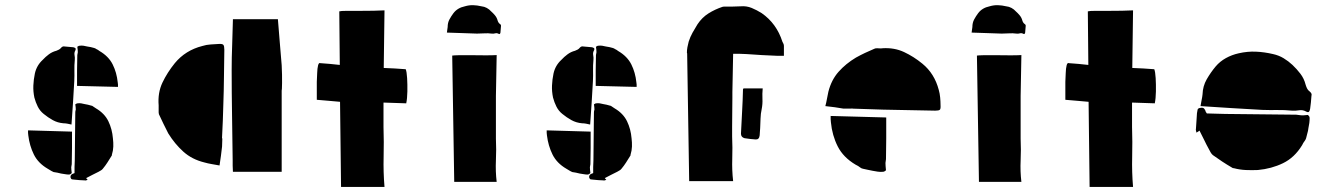

<svg xmlns="http://www.w3.org/2000/svg" viewBox="-20 -648 5291 760"><path d="M374 -446Q410 -425 426 -393Q442 -361 446 -322Q447 -318 447 -313.5Q447 -309 447 -304L285 -308Q285 -339 285 -369Q285 -399 286 -430Q286 -433 288 -441Q288 -446 287.5 -451Q287 -456 286 -463Q287 -463 289.5 -465Q292 -467 295 -467Q303 -468 310.5 -467Q318 -466 325 -464Q333 -463 339.5 -461.5Q346 -460 353 -458Q359 -456 361 -454Q368 -451 374 -446ZM270 -461Q275 -460 278 -457.5Q281 -455 279 -450Q273 -440 275 -430Q277 -420 276 -410Q274 -390 274.5 -369Q275 -348 274 -327Q272 -285 269 -242.5Q266 -200 263 -155Q254 -157 246.5 -158.5Q239 -160 231 -160Q208 -162 189 -172.5Q170 -183 153 -197Q138 -209 129.5 -226Q121 -243 116 -262Q111 -286 112 -309.5Q113 -333 118 -357Q125 -389 149 -411Q160 -423 173.5 -433Q187 -443 203 -447Q208 -449 213 -451.5Q218 -454 222 -459Q228 -466 236 -464Q244 -463 253 -462.5Q262 -462 270 -461ZM360 -219Q394 -199 409 -168Q424 -137 427 -100Q429 -84 428.5 -68Q428 -52 423 -36Q423 -31 421 -30Q413 -17 405 -4.5Q397 8 387 20Q384 24 379.5 26.5Q375 29 370 32Q358 38 346 44Q334 50 321 57Q322 58 323 59.5Q324 61 327 64Q323 65 320.5 66Q318 67 315 66Q305 66 295 65Q285 64 274 63Q269 63 265 62Q261 61 259 54Q258 43 270 39Q271 39 272 38.5Q273 38 275 37Q275 25 275 12.5Q275 0 276 -12Q277 -60 277 -108Q277 -156 278 -203Q278 -208 280 -214Q280 -219 279.5 -223.5Q279 -228 278 -235Q279 -235 281.5 -237Q284 -239 287 -239Q294 -240 301 -239Q308 -238 315 -236Q322 -235 328 -233.5Q334 -232 341 -230Q343 -230 345 -229Q347 -228 348 -227ZM262 14Q262 19 262.5 24Q263 29 264 37Q263 38 260.5 40Q258 42 254 43Q246 43 238 41.5Q230 40 222 39Q214 37 207 35.5Q200 34 192 33Q190 32 188 31Q186 30 184 29Q180 27 176.5 24.5Q173 22 169 20Q131 -2 114 -36.5Q97 -71 92 -112Q91 -117 91 -122Q91 -127 91 -132L265 -127Q265 -95 265 -62.5Q265 -30 264 2Q264 5 263 8Q262 11 262 14Z M1080 -572Q1084 -526 1087.5 -480Q1091 -434 1095 -390Q1097 -350 1096.5 -319.5Q1096 -289 1095 -289V32H902Q901 20 901 8Q901 -4 901 -14Q900 -103 898.5 -192.5Q897 -282 897 -371Q897 -420 899 -470Q901 -520 902 -572ZM609 -196Q608 -200 608 -203Q608 -206 608 -209V-231Q604 -281 623 -321Q642 -361 672 -398Q714 -449 781 -466Q797 -471 813.5 -472Q830 -473 846 -474Q861 -475 864.5 -470Q868 -465 868 -451Q867 -397 866.5 -343Q866 -289 864 -234Q863 -202 862 -170Q861 -138 859 -106Q858 -105 860 -98L859 -68Q857 -49 854.5 -31Q852 -13 849 7Q833 4 818 1.5Q803 -1 789 -5Q740 -17 706 -47.5Q672 -78 646 -120Q636 -139 627 -158Q618 -177 609 -196Z M1499 -379Q1521 -378 1542.5 -377Q1564 -376 1586 -374Q1590 -364 1591.5 -339Q1593 -314 1592.5 -286Q1592 -258 1588 -239Q1566 -240 1543.5 -240.5Q1521 -241 1498 -242V-146Q1500 -86 1498.5 -26.5Q1497 33 1502 92H1330L1326 -245Q1304 -247 1281 -249Q1258 -251 1234 -253V-324Q1235 -341 1235.5 -359Q1236 -377 1239 -389Q1242 -401 1248 -398Q1267 -397 1286.5 -395Q1306 -393 1325 -391L1323 -603Q1329 -605 1351 -605Q1373 -605 1402 -605Q1431 -605 1458.5 -605.5Q1486 -606 1502 -607L1499 -382Z M1954 -514Q1947 -518 1940 -516Q1933 -514 1926 -515Q1912 -517 1897.5 -516Q1883 -515 1868 -515Q1839 -516 1809.5 -517Q1780 -518 1749 -519Q1750 -525 1750.5 -530.5Q1751 -536 1752 -541Q1752 -558 1759 -571Q1766 -584 1775 -596Q1791 -617 1820 -623Q1837 -628 1853 -627.5Q1869 -627 1886 -623Q1897 -622 1907 -616.5Q1917 -611 1924 -603Q1932 -596 1939.5 -587Q1947 -578 1950 -566Q1953 -557 1959 -553Q1964 -550 1963 -544Q1962 -538 1962 -532Q1962 -526 1961 -520Q1961 -517 1959 -514.5Q1957 -512 1954 -514ZM1946 -430 1943 -268V-99Q1945 -56 1943 -13Q1941 30 1946 72H1778L1770 -428Q1776 -429 1797.5 -429.5Q1819 -430 1847.5 -429.5Q1876 -429 1903 -429Q1930 -429 1946 -430Z M2427 -446Q2463 -425 2479 -393Q2495 -361 2499 -322Q2500 -318 2500 -313.5Q2500 -309 2500 -304L2338 -308Q2338 -339 2338 -369Q2338 -399 2339 -430Q2339 -433 2341 -441Q2341 -446 2340.5 -451Q2340 -456 2339 -463Q2340 -463 2342.5 -465Q2345 -467 2348 -467Q2356 -468 2363.5 -467Q2371 -466 2378 -464Q2386 -463 2392.5 -461.5Q2399 -460 2406 -458Q2412 -456 2414 -454Q2421 -451 2427 -446ZM2323 -461Q2328 -460 2331 -457.5Q2334 -455 2332 -450Q2326 -440 2328 -430Q2330 -420 2329 -410Q2327 -390 2327.5 -369Q2328 -348 2327 -327Q2325 -285 2322 -242.5Q2319 -200 2316 -155Q2307 -157 2299.5 -158.5Q2292 -160 2284 -160Q2261 -162 2242 -172.5Q2223 -183 2206 -197Q2191 -209 2182.5 -226Q2174 -243 2169 -262Q2164 -286 2165 -309.5Q2166 -333 2171 -357Q2178 -389 2202 -411Q2213 -423 2226.5 -433Q2240 -443 2256 -447Q2261 -449 2266 -451.5Q2271 -454 2275 -459Q2281 -466 2289 -464Q2297 -463 2306 -462.5Q2315 -462 2323 -461ZM2413 -219Q2447 -199 2462 -168Q2477 -137 2480 -100Q2482 -84 2481.5 -68Q2481 -52 2476 -36Q2476 -31 2474 -30Q2466 -17 2458 -4.5Q2450 8 2440 20Q2437 24 2432.5 26.5Q2428 29 2423 32Q2411 38 2399 44Q2387 50 2374 57Q2375 58 2376 59.5Q2377 61 2380 64Q2376 65 2373.5 66Q2371 67 2368 66Q2358 66 2348 65Q2338 64 2327 63Q2322 63 2318 62Q2314 61 2312 54Q2311 43 2323 39Q2324 39 2325 38.5Q2326 38 2328 37Q2328 25 2328 12.5Q2328 0 2329 -12Q2330 -60 2330 -108Q2330 -156 2331 -203Q2331 -208 2333 -214Q2333 -219 2332.5 -223.5Q2332 -228 2331 -235Q2332 -235 2334.5 -237Q2337 -239 2340 -239Q2347 -240 2354 -239Q2361 -238 2368 -236Q2375 -235 2381 -233.5Q2387 -232 2394 -230Q2396 -230 2398 -229Q2400 -228 2401 -227ZM2315 14Q2315 19 2315.5 24Q2316 29 2317 37Q2316 38 2313.5 40Q2311 42 2307 43Q2299 43 2291 41.5Q2283 40 2275 39Q2267 37 2260 35.5Q2253 34 2245 33Q2243 32 2241 31Q2239 30 2237 29Q2233 27 2229.5 24.5Q2226 22 2222 20Q2184 -2 2167 -36.5Q2150 -71 2145 -112Q2144 -117 2144 -122Q2144 -127 2144 -132L2318 -127Q2318 -95 2318 -62.5Q2318 -30 2317 2Q2317 5 2316 8Q2315 11 2315 14Z M2882 -435 2879 -283Q2879 -283 2879 -260.5Q2879 -238 2878.5 -206.5Q2878 -175 2878 -147Q2878 -119 2878 -108Q2880 -63 2878.5 -19Q2877 25 2882 69H2708L2700 -435Q2700 -438 2699 -439Q2699 -450 2701 -461Q2703 -472 2706 -483Q2712 -502 2721.5 -519Q2731 -536 2741 -552Q2759 -579 2784.5 -595Q2810 -611 2840 -621Q2843 -622 2846 -622Q2849 -622 2851 -622Q2866 -622 2881 -622Q2896 -622 2912 -623Q2935 -625 2955.5 -616.5Q2976 -608 2995 -596Q3054 -555 3077 -483Q3079 -479 3081 -475Q3083 -471 3083 -466V-427H3059Q3043 -428 3027 -428.5Q3011 -429 2995 -430Q2980 -431 2965 -432Q2950 -433 2934 -434Q2921 -435 2908 -435Q2895 -435 2882 -435ZM2921 -294Q2921 -294 2921.5 -295.5Q2922 -297 2923 -298H2999Q2997 -277 2998 -256.5Q2999 -236 2995 -216Q2991 -198 2990.5 -179Q2990 -160 2989 -141Q2988 -134 2988 -127Q2988 -120 2987 -112Q2985 -95 2971 -96Q2960 -97 2949 -98Q2938 -99 2927 -101Q2913 -105 2913 -119Q2915 -163 2917.5 -206.5Q2920 -250 2921 -294Z M3347 -218H3319Q3302 -221 3284.5 -223.5Q3267 -226 3247 -228Q3251 -243 3253.5 -257.5Q3256 -272 3259 -285Q3271 -332 3299.5 -364Q3328 -396 3368 -420Q3386 -430 3404 -438.5Q3422 -447 3441 -455Q3444 -457 3452 -457Q3457 -457 3462.5 -456.5Q3468 -456 3473 -457Q3520 -460 3558.5 -442Q3597 -424 3631 -396Q3679 -357 3696 -292Q3700 -278 3701.5 -262Q3703 -246 3703 -231Q3704 -217 3700 -213.5Q3696 -210 3682 -210Q3630 -211 3579 -212Q3528 -213 3476 -214Q3446 -215 3415.5 -216Q3385 -217 3355 -218Q3354 -219 3352 -218.5Q3350 -218 3347 -218ZM3367 4Q3318 -25 3296 -68.5Q3274 -112 3269 -164Q3268 -170 3268 -176.5Q3268 -183 3268 -189L3488 -183Q3488 -142 3488 -100.5Q3488 -59 3487 -18Q3487 -14 3486 -10.5Q3485 -7 3485 -3Q3485 3 3485.5 9.5Q3486 16 3487 26Q3486 27 3482.5 29.5Q3479 32 3475 32Q3465 33 3454.5 31.5Q3444 30 3434 28Q3424 26 3414.5 24Q3405 22 3396 20Q3390 19 3385 15Q3381 12 3376.5 9Q3372 6 3367 4Z M4031 -514Q4024 -518 4017 -516Q4010 -514 4003 -515Q3989 -517 3974.5 -516Q3960 -515 3945 -515Q3916 -516 3886.5 -517Q3857 -518 3826 -519Q3827 -525 3827.5 -530.5Q3828 -536 3829 -541Q3829 -558 3836 -571Q3843 -584 3852 -596Q3868 -617 3897 -623Q3914 -628 3930 -627.5Q3946 -627 3963 -623Q3974 -622 3984 -616.5Q3994 -611 4001 -603Q4009 -596 4016.5 -587Q4024 -578 4027 -566Q4030 -557 4036 -553Q4041 -550 4040 -544Q4039 -538 4039 -532Q4039 -526 4038 -520Q4038 -517 4036 -514.5Q4034 -512 4031 -514ZM4023 -430 4020 -268V-99Q4022 -56 4020 -13Q4018 30 4023 72H3855L3847 -428Q3853 -429 3874.5 -429.5Q3896 -430 3924.5 -429.5Q3953 -429 3980 -429Q4007 -429 4023 -430Z M4462 -379Q4484 -378 4505.5 -377Q4527 -376 4549 -374Q4553 -364 4554.5 -339Q4556 -314 4555.5 -286Q4555 -258 4551 -239Q4529 -240 4506.5 -240.5Q4484 -241 4461 -242V-146Q4463 -86 4461.5 -26.5Q4460 33 4465 92H4293L4289 -245Q4267 -247 4244 -249Q4221 -251 4197 -253V-324Q4198 -341 4198.5 -359Q4199 -377 4202 -389Q4205 -401 4211 -398Q4230 -397 4249.5 -395Q4269 -393 4288 -391L4286 -603Q4292 -605 4314 -605Q4336 -605 4365 -605Q4394 -605 4421.5 -605.5Q4449 -606 4465 -607L4462 -382Z M5171 -267Q5170 -255 5169 -242.5Q5168 -230 5166 -218Q5165 -211 5162 -206.5Q5159 -202 5151 -206Q5137 -214 5122.5 -211.5Q5108 -209 5094 -210Q5065 -213 5035.5 -212.5Q5006 -212 4977 -213Q4917 -216 4856.5 -220Q4796 -224 4732 -228Q4734 -241 4736.5 -252.5Q4739 -264 4740 -274Q4741 -307 4756.5 -334Q4772 -361 4792 -385Q4809 -405 4832.5 -418Q4856 -431 4883 -437Q4918 -445 4951.5 -443.5Q4985 -442 5019 -434Q5042 -429 5061 -417.5Q5080 -406 5096 -391Q5113 -375 5127.5 -356Q5142 -337 5148 -313Q5150 -306 5153.5 -298.5Q5157 -291 5164 -286Q5168 -283 5170.5 -278.5Q5173 -274 5171 -267ZM4728 -131Q4727 -130 4724 -128Q4721 -126 4716 -123Q4715 -128 4714 -131.5Q4713 -135 4714 -139Q4715 -154 4716 -169Q4717 -184 4718 -200Q4719 -208 4720.5 -214Q4722 -220 4732 -221Q4742 -223 4746.5 -218Q4751 -213 4753 -205Q4754 -204 4754.5 -203Q4755 -202 4757 -199Q4774 -198 4792.5 -198Q4811 -198 4830 -197Q4901 -196 4971 -195.5Q5041 -195 5111 -194Q5115 -194 5119 -193Q5123 -192 5127 -192Q5133 -191 5140 -191.5Q5147 -192 5157 -193Q5158 -192 5161 -189Q5164 -186 5164 -181Q5164 -162 5159 -140Q5158 -130 5155 -120.5Q5152 -111 5150 -101Q5149 -97 5145 -91Q5142 -87 5139 -82.5Q5136 -78 5134 -73Q5104 -24 5058.5 -2Q5013 20 4959 25Q4935 26 4911.5 25Q4888 24 4865 18Q4859 18 4856 15Q4837 4 4818 -8.5Q4799 -21 4781 -34Q4776 -38 4772 -45Q4768 -52 4765 -58Q4755 -76 4746.5 -94Q4738 -112 4728 -131Z"/></svg>

Font: Palette Mosaic
Style: Regular
Weight: 400
Designer: Shibuyafont
Version: Version 1.001